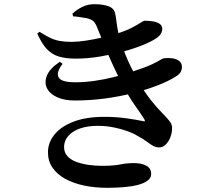

<svg xmlns="http://www.w3.org/2000/svg" viewBox="-20 -833 1040 917"><path d="M491 64Q432 64 380.5 53Q329 42 290.5 20.5Q252 -1 230.5 -32.5Q209 -64 209 -106Q209 -151 239.5 -189.5Q270 -228 330 -251.5Q390 -275 480 -275Q534 -275 583.5 -268Q633 -261 661 -255Q670 -252 671.5 -254.5Q673 -257 669 -264Q654 -288 623.5 -331Q593 -374 561 -437Q542 -473 520.5 -519.5Q499 -566 479.5 -614Q460 -662 444 -702Q436 -722 427 -731Q418 -740 395 -746Q382 -748 364 -751Q346 -754 329 -755L326 -768Q348 -788 374 -800.5Q400 -813 430 -813Q473 -813 500 -802.5Q527 -792 531 -764Q534 -750 536.5 -728Q539 -706 544 -682.5Q549 -659 555 -639Q567 -603 578.5 -573.5Q590 -544 604 -516Q618 -488 636 -453Q670 -393 700 -355.5Q730 -318 753 -295Q776 -272 789 -255.5Q802 -239 802 -223Q802 -198 793.5 -177Q785 -156 771.5 -142.5Q758 -129 741 -129Q725 -129 712 -136Q699 -143 682 -156Q665 -169 635 -185Q618 -196 589 -206.5Q560 -217 523.5 -224.5Q487 -232 448 -232Q397 -232 361 -219Q325 -206 305.5 -183Q286 -160 286 -131Q286 -104 302.5 -86.5Q319 -69 345.5 -59.5Q372 -50 403.5 -45.5Q435 -41 466 -41Q500 -41 521 -43Q542 -45 556.5 -48Q571 -51 586 -52.5Q601 -54 622 -54Q654 -54 678 -42Q702 -30 702 -2Q702 17 684.5 30Q667 43 637 50.5Q607 58 569.5 61Q532 64 491 64ZM338 -353Q286 -353 251 -369.5Q216 -386 203.5 -413.5Q191 -441 205 -474Q219 -507 266 -538L279 -528Q247 -487 260 -463.5Q273 -440 339 -440Q383 -440 429.5 -446.5Q476 -453 525 -465Q574 -477 624 -495Q677 -512 705 -525.5Q733 -539 746 -547Q759 -555 764 -555Q784 -557 803 -554.5Q822 -552 835.5 -542Q849 -532 849 -512Q849 -501 843 -489.5Q837 -478 819 -467Q786 -446 733.5 -425.5Q681 -405 616.5 -388.5Q552 -372 481 -362.5Q410 -353 338 -353ZM342 -553Q294 -553 261 -563Q228 -573 203.5 -599Q179 -625 158 -673L169 -681Q197 -663 219 -652.5Q241 -642 265 -637.5Q289 -633 322 -633Q351 -633 390.5 -639Q430 -645 469 -654Q508 -663 537 -672Q582 -686 609.5 -700.5Q637 -715 651.5 -724.5Q666 -734 671 -734Q691 -734 710 -731Q729 -728 742 -719.5Q755 -711 755 -693Q755 -683 748 -671.5Q741 -660 726 -650Q704 -635 662.5 -618Q621 -601 567 -586.5Q513 -572 455 -562.5Q397 -553 342 -553Z"/></svg>

Font: Noto Serif HK ExtraLight
Style: Bold
Weight: 700
Version: Version 2.002-H1;hotconv 1.1.0;makeotfexe 2.6.0